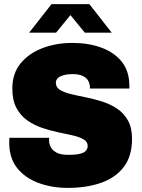

<svg xmlns="http://www.w3.org/2000/svg" viewBox="-20 -905 691 935"><path d="M310 10Q234 10 169 -13.5Q104 -37 64.5 -85.5Q25 -134 25 -210Q25 -216 25 -221.5Q25 -227 26 -234H220Q219 -230 219 -228Q219 -226 219 -222Q219 -204 227.5 -188Q236 -172 256 -161.5Q276 -151 312 -151Q353 -151 373 -157Q393 -163 400 -173Q407 -183 407 -194Q407 -215 387 -226.5Q367 -238 334.5 -245.5Q302 -253 263 -261Q224 -269 184.5 -282.5Q145 -296 112.5 -319Q80 -342 60 -379.5Q40 -417 40 -474Q40 -547 80 -596Q120 -645 186.5 -670.5Q253 -696 333 -696Q410 -696 472.5 -673.5Q535 -651 572.5 -605Q610 -559 610 -486V-474H418V-478Q418 -496 410 -511Q402 -526 383.5 -535Q365 -544 335 -544Q307 -544 288.5 -538.5Q270 -533 261 -524Q252 -515 252 -502Q252 -480 272 -467.5Q292 -455 325 -447Q358 -439 398 -431Q438 -423 477.5 -410.5Q517 -398 550 -376Q583 -354 603 -318.5Q623 -283 623 -229Q623 -144 582.5 -91.5Q542 -39 471.5 -14.5Q401 10 310 10ZM122 -746 231 -885H415L524 -746H393L307 -851H339L253 -746Z"/></svg>

Font: Chivo Medium Black
Style: Regular
Weight: 900
Version: Version 2.002